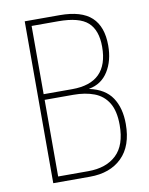

<svg xmlns="http://www.w3.org/2000/svg" viewBox="-81 -774 648 834"><g transform="rotate(-10 242.5 -357.0)"><path d="M240 -714Q336 -714 380.5 -672.5Q425 -631 425 -548Q425 -481 395.5 -434Q366 -387 311 -377V-376Q380 -361 410.5 -315Q441 -269 441 -199Q441 -102 389 -51Q337 0 248 0H86V-714ZM238 -388Q398 -388 398 -547Q398 -620 360 -654.5Q322 -689 229 -689H112V-388ZM112 -363V-25H245Q324 -25 369 -67.5Q414 -110 414 -199Q414 -261 392 -297Q370 -333 330.5 -348Q291 -363 239 -363Z"/></g></svg>

Font: Noto Sans Devanagari UI Condensed Thin
Style: Regular
Weight: 100
Width: 3
Designer: Jelle Bosma - Monotype Design Team
Foundry: Monotype Imaging Inc.
Version: Version 2.004; ttfautohint (v1.8.4.7-5d5b)